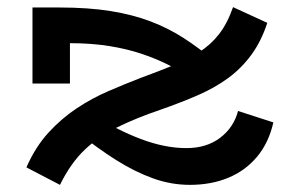

<svg xmlns="http://www.w3.org/2000/svg" viewBox="-20 -504 827 538"><path d="M633 -484 729 -440Q712 -388 684 -350Q656 -312 619 -285Q582 -258 535 -237.5Q488 -217 431 -197Q363 -174 310 -148Q257 -122 217.5 -84.5Q178 -47 148 14L54 -35Q79 -92 115.5 -132Q152 -172 195 -200.5Q238 -229 284.5 -249Q331 -269 375 -286Q424 -304 464.5 -320.5Q505 -337 537.5 -357.5Q570 -378 593.5 -408Q617 -438 633 -484ZM512 14Q459 14 408 -4.5Q357 -23 305.5 -55.5Q254 -88 199 -132L232 -187Q307 -140 374.5 -114.5Q442 -89 502 -89Q559 -89 597 -118Q635 -147 647 -193L746 -161Q733 -104 700.5 -65Q668 -26 620 -6Q572 14 512 14ZM71 -270V-483H147Q228 -483 290 -473Q352 -463 402 -444Q452 -425 494.5 -397.5Q537 -370 579 -335L519 -285Q488 -304 453.5 -321.5Q419 -339 377.5 -353Q336 -367 286 -375Q236 -383 176 -383V-270Z"/></svg>

Font: BioRhyme SemiExpanded SemiBold
Style: Regular
Weight: 600
Width: 6
Designer: Aoife Mooney
Foundry: Aoife Mooney Type
Version: Version 1.600;gftools[0.9.33]